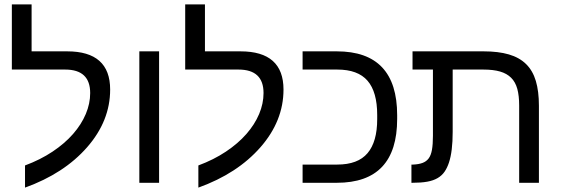

<svg xmlns="http://www.w3.org/2000/svg" viewBox="-20 -833 2556 875"><path d="M94 -79Q164 -105 219.5 -142Q275 -179 313 -222.5Q351 -266 371 -313.5Q391 -361 391 -409Q391 -516 277 -516H34V-813H124V-599H286Q482 -599 482 -425Q482 -282 377 -162Q272 -42 94 22Z M615 -599H705V0H615Z M884 -79Q954 -105 1009.5 -142Q1065 -179 1103 -222.5Q1141 -266 1161 -313.5Q1181 -361 1181 -409Q1181 -516 1067 -516H824V-813H914V-599H1076Q1272 -599 1272 -425Q1272 -282 1167 -162Q1062 -42 884 22Z M1790 -291Q1790 0 1515 0H1359V-83H1517Q1611 -83 1655 -135Q1699 -187 1699 -290V-309Q1699 -414 1655 -465Q1611 -516 1517 -516H1359V-599H1515Q1790 -599 1790 -308Z M1953 -516H1860V-599H2184Q2251 -599 2299 -585Q2347 -571 2377.5 -541Q2408 -511 2422 -464Q2436 -417 2436 -351V0H2346V-352Q2346 -397 2337.5 -428Q2329 -459 2309.5 -478.5Q2290 -498 2259 -507Q2228 -516 2183 -516H2043V-232Q2043 -143 2026 -92Q2018 -68 2006 -50.5Q1994 -33 1974.5 -21.5Q1955 -10 1927 -5Q1899 0 1860 0H1855V-83H1863Q1888 -84 1905.5 -90.5Q1923 -97 1933.5 -111Q1944 -125 1948.5 -150Q1953 -175 1953 -214Z"/></svg>

Font: Libra Sans
Style: Regular
Weight: 400
Foundry: Context Ltd
Version: Version 1.000; ttfautohint (v1.3)